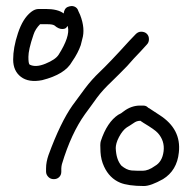

<svg xmlns="http://www.w3.org/2000/svg" viewBox="-20 -668 642 642"><path d="M160 -69C167 -69 173 -71 178 -76C183 -81 185 -87 185 -94V-105C185 -110 186 -114 187 -119C208 -189 234 -244 264 -286C277 -303 290 -322 304 -341C318 -360 335 -378 353 -395C371 -412 388 -430 405 -447C420 -464 435 -481 450 -496L471 -519C476 -524 478 -530 478 -537C478 -544 476 -550 471 -555C466 -560 459 -562 452 -562C445 -562 439 -559 434 -554L412 -531C365 -479 332 -445 314 -428C296 -411 279 -392 264 -372C249 -352 235 -333 222 -315C196 -278 169 -223 142 -149C137 -134 134 -120 134 -105V-94C134 -87 137 -81 142 -76C147 -71 153 -69 160 -69ZM450 -264 451 -263 460 -257C485 -242 501 -231 508 -223C523 -206 530 -186 527 -162C524 -138 514 -122 498 -113C483 -102 469 -97 457 -97C445 -97 432 -97 420 -98C408 -99 397 -105 386 -114C374 -128 368 -147 367 -173C367 -182 370 -195 378 -210C386 -225 395 -236 404 -242C410 -246 418 -250 426 -256C434 -262 441 -264 448 -264ZM458 -315H448C430 -315 411 -309 394 -296C388 -291 382 -287 375 -284C351 -268 331 -239 317 -196C315 -190 315 -178 316 -160C317 -142 321 -126 328 -111C340 -85 358 -67 382 -57C399 -50 426 -46 461 -46C477 -46 498 -54 525 -69C556 -88 574 -118 578 -158C584 -211 562 -252 514 -283C503 -290 494 -296 488 -300L479 -306C478 -306 476 -307 473 -310C470 -313 465 -315 458 -315ZM133 -638H110C101 -638 93 -635 84 -628C65 -613 51 -590 40 -557C29 -524 24 -495 24 -469C24 -443 33 -424 50 -411C67 -398 91 -394 121 -400C172 -413 205 -433 221 -462C235 -482 244 -500 250 -517L255 -537C262 -560 260 -587 248 -618L242 -631C240 -638 236 -643 229 -646C222 -649 215 -648 207 -645C199 -642 194 -634 193 -623C180 -633 160 -638 133 -638ZM206 -581C207 -580 207 -579 207 -578C212 -557 202 -526 176 -485C169 -474 154 -464 132 -455C110 -446 93 -445 79 -452C76 -455 75 -463 75 -478C75 -493 80 -517 92 -552C96 -565 104 -577 114 -587H139C149 -587 157 -586 162 -583C172 -574 181 -571 188 -571C195 -571 200 -573 202 -576C204 -579 205 -580 206 -581Z"/></svg>

Font: AppleStorm
Style: Rg
Weight: 400
Foundry: Cannot Into Space Fonts
Version: Version 1.01